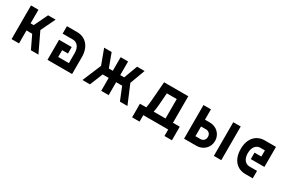

<svg xmlns="http://www.w3.org/2000/svg" viewBox="83 -1495 3790 2569"><g transform="rotate(30 1977.5 -210.0)"><path d="M354 -520 253 -310H205V-520H90V0H205V-200H293L389 0H505L363 -297L470 -520Z M915 -260V-105H750V-210H840V-310H645V0H1025V-260C1026 -428 929 -520 804 -520H645V-405H804C865 -405 915 -355 915 -260Z M1336 -520H1220L1306 -288L1185 0H1301L1382 -200H1475V0H1590V-200H1683L1764 0H1880L1759 -288L1845 -520H1729L1651 -310H1590V-520H1475V-310H1414Z M2625 -110H2520V-520H2146L2123 -228C2119 -179 2114 -141 2107 -110H2010V100H2125V0H2510V100H2625ZM2222 -110C2229 -140 2234 -177 2238 -224L2252 -410H2405V-110Z M3020 -180C3020 -131 2985 -105 2947 -105H2870V-255H2947C2985 -255 3020 -229 3020 -180ZM2755 0H2947C3047 0 3130 -75 3130 -180C3130 -285 3047 -360 2947 -360H2870V-520H2755ZM3215 0H3330V-520H3215Z M3480 -260C3480 -93 3573 0 3701 0H3816V-115H3701C3641 -115 3590 -161 3590 -260C3590 -355 3640 -405 3701 -405H3770V-310H3665V-210H3875V-520H3701C3576 -520 3479 -428 3480 -260Z"/></g></svg>

Font: Grotesk 03
Style: Bold
Weight: 500
Designer: Frank Adebiaye, contributions by Jérémy Landes, Ariel Martín Pérez
Foundry: Velvetyne Type Foundry
Version: Version 3.000;Glyphs 3.1.2 (3150)